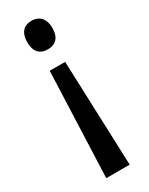

<svg xmlns="http://www.w3.org/2000/svg" viewBox="-194 -584 629 809"><g transform="rotate(-30 120.5 -179.0)"><path d="M183 -475C183 -521 158 -545 122 -545C82 -545 61 -520 61 -475C61 -430 82 -406 122 -406C159 -406 183 -427 183 -475ZM83 -324 63 187H177L158 -324Z"/></g></svg>

Font: Noto Sans Myanmar ExtraCondensed Medium
Style: Regular
Weight: 500
Width: 2
Designer: Monotype Design Team
Foundry: Monotype Imaging Inc.
Version: Version 2.107